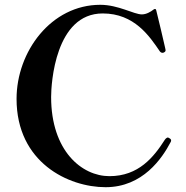

<svg xmlns="http://www.w3.org/2000/svg" viewBox="-20 -767 776 800"><path d="M420 13C575 13 656 -108 691 -175C692 -177 693 -179 693 -181C693 -186 691 -188 686 -191C683 -193 681 -194 679 -194C677 -194 676 -193 674 -192C671 -190 669 -188 667 -185C621 -113 558 -33 436 -33C321 -33 193 -138 193 -363C193 -419 210 -711 408 -711C540 -711 603 -616 646 -553C649 -549 653 -547 657 -547C659 -547 660 -547 662 -548C666 -550 670 -552 670 -558C670 -560 669 -564 668 -568C662 -595 639 -693 631 -724C630 -730 626 -731 621 -728C607 -717 589 -707 571 -707C538 -707 473 -747 398 -747C193 -747 49 -552 49 -355C49 -90 265 13 420 13Z"/></svg>

Font: Shippori Mincho OTF
Style: Bold
Weight: 800
Designer: FONTDASU
Foundry: FONTDASU / Google Inc. / but / Adobe
Version: Version 3.300;hotconv 1.0.109;makeotfexe 2.5.65596